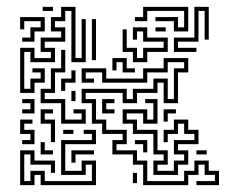

<svg xmlns="http://www.w3.org/2000/svg" viewBox="-20 -536 706 562"><path d="M39 -264V-396H81V-366H129V-384H99V-426H159V-444H129V-486H159V-516H201V-366H219V-480H231V-354H189V-504H171V-474H141V-456H171V-414H111V-396H141V-354H69V-384H51V-276H69V-306H99V-324H75V-336H111V-294H81V-264ZM105 -504V-516H135V-504ZM489 -444V-474H435V-486H501V-456H519V-504H411V-474H375V-486H399V-516H531V-444ZM489 -384V-426H549V-516H591V-420H579V-504H561V-414H501V-396H555V-384ZM45 -414V-426H69V-456H99V-474H51V-450H39V-486H111V-444H81V-414ZM249 -360V-480H261V-360ZM369 -354V-384H339V-450H351V-396H381V-366H399V-396H459V-414H399V-444H381V-420H369V-456H411V-426H471V-384H411V-354ZM435 -444V-456H465V-444ZM159 -174V-234H99V-276H129V-336H159V-390H171V-324H141V-264H111V-246H171V-186H219V-204H195V-216H231V-174ZM339 -324V-354H321V-330H309V-366H351V-336H375V-324ZM399 6V-54H369V-84H309V-126H339V-144H279V-174H249V-234H219V-276H351V-246H369V-276H429V-306H471V-246H489V-336H519V-354H471V-324H411V-294H279V-324H231V-306H255V-294H219V-336H291V-306H399V-336H459V-366H531V-324H501V-234H459V-294H441V-264H381V-234H339V-264H231V-246H261V-186H291V-156H351V-114H321V-96H381V-66H411V-6H519V-36H549V-66H591V-36H621V6H555V-6H609V-24H579V-54H561V-24H531V6ZM159 -270V-306H189V-330H201V-294H171V-270ZM189 -240V-270H201V-240ZM45 -204V-216H69V-234H45V-246H81V-204ZM279 -204V-246H315V-234H291V-216H315V-204ZM429 -24V-66H459V-84H429V-144H369V-174H339V-216H411V-186H429V-234H405V-246H441V-174H399V-204H351V-186H381V-156H441V-96H471V-54H441V-36H489V-66H519V-84H489V-126H549V-144H519V-174H501V-144H471V-120H459V-156H489V-186H531V-156H561V-114H501V-96H531V-54H501V-24ZM129 -120V-174H99V-216H135V-204H111V-186H141V-120ZM459 -180V-216H495V-204H471V-180ZM45 -114V-126H69V-144H39V-186H75V-174H51V-156H81V-114ZM39 6V-96H81V-66H141V-30H129V-54H69V-84H51V-6H69V-36H111V-6H249V-54H231V-24H159V-126H249V-144H225V-156H261V-114H171V-36H219V-66H261V6H99V-24H81V6ZM165 -144V-156H195V-144ZM399 -90V-114H375V-126H411V-90ZM99 -84V-120H111V-96H135V-84ZM189 -60V-96H255V-84H201V-60ZM555 -84V-96H585V-84ZM369 0V-30H381V0Z"/></svg>

Font: Rubik Maze
Style: Regular
Weight: 400
Designer: Hubert and Fischer, NaN
Foundry: Hubert and Fischer, NaN
Version: Version 2.200